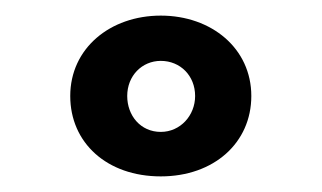

<svg xmlns="http://www.w3.org/2000/svg" viewBox="-20 -895 412 246"><path d="M70 -772C70 -712 117 -669 186 -669C254 -669 302 -712 302 -772C302 -833 251 -875 186 -875C121 -875 70 -833 70 -772ZM143 -772C143 -798 162 -817 186 -817C211 -817 230 -798 230 -772C230 -747 211 -726 186 -726C160 -726 143 -747 143 -772Z"/></svg>

Font: Hussar Print
Style: Bold
Weight: 700
Foundry: Cannot Into Space Fonts
Version: Version 2.00